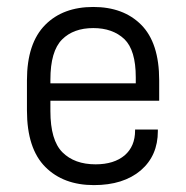

<svg xmlns="http://www.w3.org/2000/svg" viewBox="-20 -534 543 560"><path d="M127 -240.2V-210Q127 -125 162.1 -89.8Q197.3 -54.7 258.8 -54.7Q312.5 -54.7 343.8 -81.1Q374 -107.4 374 -153.3V-156.2H440.4V-151.4Q440.4 -80.1 390.6 -37.1Q339.8 5.9 253.9 5.9Q165 5.9 112.3 -46.9Q58.6 -100.6 58.6 -211.9V-299.8Q58.6 -408.2 112.3 -461.9Q164.1 -513.7 252 -513.7Q339.8 -513.7 391.6 -461.9Q444.3 -409.2 444.3 -299.8V-240.2ZM161.1 -418.9Q127 -384.8 127 -301.8V-291H376V-308.6Q376 -387.7 342.8 -419.9Q308.6 -452.1 252 -452.1Q194.3 -452.1 161.1 -418.9Z"/></svg>

Font: Altinn-DIN
Style: Regular
Weight: 400
Designer: Charles Nix
Foundry: Altinn
Version: Version 2.00